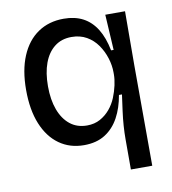

<svg xmlns="http://www.w3.org/2000/svg" viewBox="-78 -598 728 814"><g transform="rotate(-10 286.0 -190.5)"><path d="M420 149V18Q420 -9 422 -38.5Q424 -68 428.5 -101.5Q433 -135 438 -171H425Q416 -117 393.5 -75.5Q371 -34 334 -10.5Q297 13 243 13Q182 13 136.5 -19.5Q91 -52 66 -113Q41 -174 41 -260Q41 -345 66.5 -405.5Q92 -466 139 -498Q186 -530 250 -530Q298 -530 333 -511.5Q368 -493 391 -456Q414 -419 425 -363H436L427 -516H512L511 -282L512 149ZM270 -67Q302 -67 326.5 -80.5Q351 -94 369 -115.5Q387 -137 397.5 -163Q408 -189 413.5 -214.5Q419 -240 419 -260V-269Q419 -300 409 -331.5Q399 -363 380.5 -389.5Q362 -416 334 -432Q306 -448 269 -448Q226 -448 196 -424.5Q166 -401 150.5 -359Q135 -317 135 -259Q135 -201 151 -158Q167 -115 197 -91Q227 -67 270 -67Z"/></g></svg>

Font: Bricolage Grotesque 60pt
Style: Regular
Weight: 400
Version: Version 1.001;gftools[0.9.33.dev8+g029e19f]